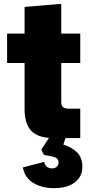

<svg xmlns="http://www.w3.org/2000/svg" viewBox="-20 -719 473 1000"><path d="M99 153 211 124Q212 139 223 148.5Q234 158 250 158Q266 158 275.5 149.5Q285 141 285 127Q285 108 268 101Q251 94 209 88L195 61L235 -1Q169 -6 138.5 -42.5Q108 -79 108 -152V-391H17V-544H108V-683L299 -699V-544H398V-391H299V-188Q299 -168 309 -160.5Q319 -153 338 -153H398V0H321L310 34Q357 49 383 76.5Q409 104 409 149Q409 202 369 231.5Q329 261 262 261Q199 261 154 234Q109 207 99 153Z"/></svg>

Font: Mona Sans Black
Style: Regular
Weight: 900
Designer: Deni Anggara
Foundry: GitHub
Version: Version 2.000